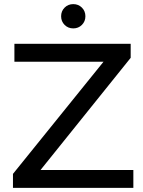

<svg xmlns="http://www.w3.org/2000/svg" viewBox="-20 -913 697 933"><path d="M628 -87V0H43V-68L483 -613H50V-700H615V-632L177 -87ZM277 -834Q277 -859 294 -876Q311 -893 336 -893Q361 -893 378 -876Q395 -859 395 -834Q395 -809 378 -792Q361 -775 336 -775Q311 -775 294 -792Q277 -809 277 -834Z"/></svg>

Font: APTA Sans Medium
Style: Bold
Weight: 500
Version: Version 7.200